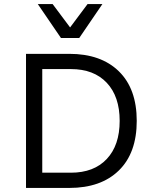

<svg xmlns="http://www.w3.org/2000/svg" viewBox="-20 -925 761 945"><path d="M370 -738H280L166 -905H239L325 -790L411 -905H484ZM321 -660Q477 -660 565 -574Q653 -488 653 -330Q653 -172 565 -86Q477 0 321 0H108V-660ZM329 -75Q442 -75 505.5 -142.5Q569 -210 569 -330Q569 -450 505.5 -517.5Q442 -585 329 -585H188V-75Z"/></svg>

Font: Work Sans
Style: Regular
Weight: 400
Designer: Wei Huang
Foundry: Wei Huang
Version: Version 1.032;PS 001.032;hotconv 1.0.70;makeotf.lib2.5.58329